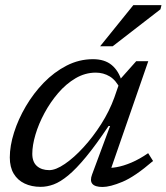

<svg xmlns="http://www.w3.org/2000/svg" viewBox="-20 -734 662 764"><path d="M346.5 -40 418 -232.5H412Q361.5 -157 322.2 -109.5Q283 -62 251.5 -36Q220 -10 193.5 -0.2Q167 9.5 142 9.5Q105.5 9.5 77.8 -3.8Q50 -17 34.5 -43Q19 -69 19 -107.5Q19 -153.5 35.8 -206.5Q52.5 -259.5 82.8 -311Q113 -362.5 154.2 -405Q195.5 -447.5 245.2 -473Q295 -498.5 350 -498.5Q396.5 -498.5 424.5 -475.2Q452.5 -452 465 -409L459 -379Q442 -414.5 416.8 -429.8Q391.5 -445 361 -445Q319 -445 281 -422.8Q243 -400.5 211.5 -363.8Q180 -327 156.8 -283.8Q133.5 -240.5 121 -198Q108.5 -155.5 108.5 -122Q108.5 -89.5 127 -73.2Q145.5 -57 176 -57Q202 -57 238.2 -81.8Q274.5 -106.5 312.2 -147.8Q350 -189 382.8 -240.5Q415.5 -292 435 -346L461.5 -422.5L522 -490.5H570L413 -37.5L394 -66.5Q416 -64 443.5 -68.8Q471 -73.5 503.2 -87.2Q535.5 -101 569.5 -124.5L589 -93.5Q516.5 -31 467.2 -10.5Q418 10 388 10Q358 10 347.5 -2.5Q337 -15 346.5 -40ZM378.5 -550 510.5 -713.5H622.5L618.5 -697L428.5 -550Z"/></svg>

Font: Newsreader 9pt
Style: Italic
Weight: 400
Italic angle: -17°
Designer: Hugues Gentile
Foundry: Production Type
Version: Version 1.003